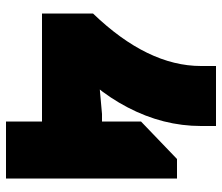

<svg xmlns="http://www.w3.org/2000/svg" viewBox="-70 -670 740 640"><g transform="rotate(90 300.0 -350.0)"><path d="M25 -120H575V-320H360L25 -290ZM575 0V-570H510L385 -450V0ZM175 -210Q276 -287 338 -405.5Q400 -524 400 -650V-700H200V-650Q200 -472 25 -290Z"/></g></svg>

Font: Millimetre
Style: Extrablack
Weight: 900
Designer: Jérémy Landes
Version: Version 1.0